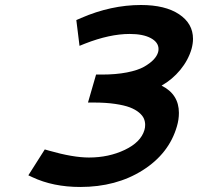

<svg xmlns="http://www.w3.org/2000/svg" viewBox="-20 -722 788 764"><path d="M302.7 -650.4Q421.9 -702.1 541 -702.1Q637.2 -702.1 692.6 -665.3Q748 -628.4 748 -567.4Q748 -548.8 742.2 -527.3Q729 -482.4 697.5 -444.1Q666 -405.8 623 -381.3Q691.9 -346.7 691.9 -272.9Q691.9 -246.1 684.1 -219.7Q652.8 -110.8 547.6 -44.4Q442.4 22 299.3 22Q191.4 22 108.4 -17.1L92.8 -24.4L158.2 -127.4L174.8 -122.6Q270.5 -95.2 334 -95.2Q412.6 -95.2 476.6 -125.7Q540.5 -156.2 554.7 -204.6Q557.6 -213.9 557.6 -225.1Q557.6 -238.3 552.5 -250.2Q547.4 -262.2 533.2 -274.2Q519 -286.1 496.8 -294.7Q474.6 -303.2 437.7 -308.6Q400.9 -314 353 -314H330.1L362.3 -425.3H385.3Q441.4 -425.3 485.1 -433.8Q528.8 -442.4 553.5 -456.5Q578.1 -470.7 591.3 -484.9Q604.5 -499 608.9 -513.7Q610.8 -519.5 610.8 -526.9Q610.8 -553.7 580.1 -570.3Q549.3 -586.9 496.1 -586.9Q416.5 -586.9 317.9 -548.3L296.4 -539.6L283.7 -642.1Z"/></svg>

Font: Cantarell
Style: Bold Italic
Weight: 700
Italic angle: -16°
Designer: Dave Crossland
Version: Version 1.004